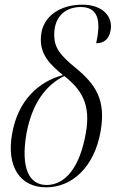

<svg xmlns="http://www.w3.org/2000/svg" viewBox="-20 -791 500 821"><path d="M177 10C290 10 383 -78 410 -228C434 -365 389 -430 303 -501C236 -556 210 -588 212 -648C214 -727 267 -761 325 -761C395 -761 415 -710 391 -606C425 -606 447 -624 453 -662C463 -715 425 -771 331 -771C241 -771 160 -724 155 -633C150 -559 192 -517 249 -470C143 -441 57 -361 32 -220C6 -77 67 10 177 10ZM179 0C104 0 68 -73 93 -219C117 -350 177 -428 255 -466C329 -407 369 -345 347 -222C322 -78 261 0 179 0Z"/></svg>

Font: Noto Serif Display Condensed Light
Style: Italic
Weight: 300
Width: 3
Italic angle: -12°
Designer: Monotype Design Team
Foundry: Monotype Imaging Inc.
Version: Version 2.009